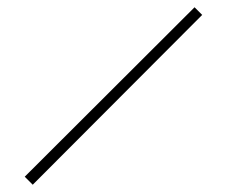

<svg xmlns="http://www.w3.org/2000/svg" viewBox="-20 -752 623 528"><path d="M48 -266 515 -732 536 -711 70 -244Z"/></svg>

Font: Neo
Style: Regular
Weight: 400
Version: Version 1.1